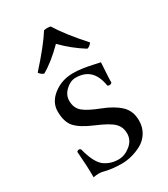

<svg xmlns="http://www.w3.org/2000/svg" viewBox="-164 -713 701 800"><g transform="rotate(-30 187.0 -312.5)"><path d="M45.9 -126Q55.7 -135.7 64.9 -127Q80.6 -63.5 106.9 -38.1Q116.2 -28.8 135.7 -20.5Q155.3 -12.2 180.2 -12.2Q209.5 -12.2 236.8 -34.2Q264.2 -56.2 264.2 -88.9Q264.2 -120.1 243.2 -140.6Q223.1 -160.2 164.1 -185.1Q106 -209.5 82.5 -235.6Q59.1 -261.7 59.1 -312Q59.1 -356.9 99.4 -387.9Q139.6 -418.9 193.8 -418.9Q215.8 -418.9 239 -415.5Q262.2 -412.1 286.1 -406.7Q310.1 -401.4 317.9 -399.9Q317.4 -388.7 315.2 -356Q313 -323.2 313 -304.2Q308.6 -299.8 302.5 -299.3Q296.4 -298.8 292 -303.2Q277.8 -397 193.8 -397Q168.5 -397 145.8 -375.7Q123 -354.5 123 -326.2Q123 -291 147 -271.5Q169.9 -252.9 222.2 -232.9Q276.4 -211.9 305.2 -184.1Q334 -156.2 334 -110.8Q334 -77.6 318.1 -52.7Q302.2 -27.8 277.6 -14.9Q252.9 -2 228.8 3.9Q204.6 9.8 182.1 9.8Q135.7 9.8 95.2 -1Q88.4 -2.9 76.2 -2.9Q66.4 -2.9 51.8 0Q51.8 -55.7 45.9 -126ZM210.9 -633.8Q247.6 -574.2 319.8 -494.1Q309.6 -479.5 296.9 -477.1Q239.3 -513.2 193.8 -560.1Q137.7 -503.9 89.8 -477.1Q77.6 -480 67.9 -494.1Q145.5 -580.1 179.2 -633.8Q195.3 -637.2 210.9 -633.8Z"/></g></svg>

Font: Linux Libertine Display G
Style: Regular
Weight: 400
Designer: Philipp H. Poll
Foundry: Philipp H. Poll
Version: Version 5.0.9